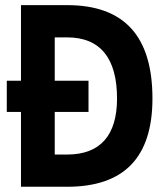

<svg xmlns="http://www.w3.org/2000/svg" viewBox="-20 -713 626 733"><path d="M60.1 0H236.3C453.6 0 562 -111.8 562 -336.9C562 -575.7 453.6 -693.4 236.3 -693.4H60.1V-404.8H5.9V-285.6H60.1ZM189 -123V-285.6H317.9V-404.8H189V-570.3H236.3C363.3 -570.3 426.8 -490.2 426.8 -336.9C426.8 -196.8 363.3 -123 236.3 -123Z"/></svg>

Font: CaskaydiaCove Nerd Font
Style: Bold
Weight: 700
Designer: Aaron Bell
Foundry: Saja Typeworks
Version: Version 2111.1;Nerd Fonts 2.3.0